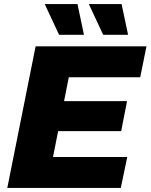

<svg xmlns="http://www.w3.org/2000/svg" viewBox="-20 -929 744 949"><path d="M283 -429H608L579 -281H254ZM242 -153H609L577 0H16L156 -700H704L673 -547H320ZM490 -757 419 -909H581L613 -757ZM272 -757 201 -909H363L395 -757Z"/></svg>

Font: Montserrat Thin ExtraBold
Style: Italic
Weight: 800
Italic angle: -11.3°
Version: Version 9.000